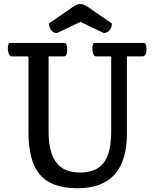

<svg xmlns="http://www.w3.org/2000/svg" viewBox="-20 -955 794 984"><path d="M630.4 -271Q630.4 9.8 377 9.8Q240.2 9.8 180.7 -64.5Q126 -132.3 126 -277.8V-658.2Q126 -666 119.6 -666H40Q26.4 -666 21.5 -692.4Q20.5 -699.2 20 -705.1Q20 -734.9 32.7 -734.9H312Q324.2 -734.9 324.2 -700.7Q324.2 -666 307.1 -666H229V-282.2Q229 -115.7 323.7 -81.5Q353.5 -70.8 392.6 -70.8Q431.6 -70.8 461.9 -83.3Q492.2 -95.7 511.7 -121.6Q549.8 -171.9 549.8 -280.8V-658.2Q549.8 -666 543.5 -666H473.1Q459 -666 454.1 -692.4Q453.1 -699.2 453.1 -706.1Q453.1 -734.9 465.8 -734.9H717.8Q730.5 -734.9 730.5 -703.6Q730.5 -680.2 723.9 -673.1Q717.3 -666 712.9 -666H630.4ZM271.5 -785.6Q254.9 -786.1 245.6 -796.9Q230.5 -815.4 230.5 -834.5L355.5 -920.9Q376 -934.6 389.6 -934.6Q407.2 -934.6 428.2 -920.9L553.2 -834.5Q553.2 -803.7 528.3 -790Q521 -786.1 512.2 -785.6L392.6 -842.8Z"/></svg>

Font: Copse
Style: Regular
Weight: 400
Version: Version 1.000